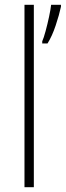

<svg xmlns="http://www.w3.org/2000/svg" viewBox="-20 -780 274 800"><path d="M121 0H82V-760H121ZM234 -752Q227 -719 212 -674Q197 -629 178 -599H156V-608Q162 -621 170 -650.5Q178 -680 184.5 -710.5Q191 -741 193 -760H234Z"/></svg>

Font: Noto Sans Georgian SemiCondensed ExtraLight
Style: Regular
Weight: 200
Width: 4
Designer: Monotype Design Team, Akaki Razmadze
Foundry: Google LLC
Version: Version 2.005; ttfautohint (v1.8.4.7-5d5b)